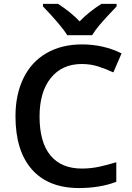

<svg xmlns="http://www.w3.org/2000/svg" viewBox="-20 -951 674 981"><path d="M397.9 -624Q297.4 -624 239.7 -552.7Q182.1 -481.4 182.1 -356Q182.1 -224.6 237.5 -157.2Q293 -89.8 397.9 -89.8Q443.4 -89.8 485.8 -98.9Q528.3 -107.9 574.2 -122.1V-22Q490.2 9.8 383.8 9.8Q227.1 9.8 143.1 -85.2Q59.1 -180.2 59.1 -356.9Q59.1 -468.3 99.9 -551.8Q140.6 -635.3 217.8 -679.7Q294.9 -724.1 398.9 -724.1Q508.3 -724.1 601.1 -678.2L559.1 -581.1Q522.9 -598.1 482.7 -611.1Q442.4 -624 397.9 -624ZM575.7 -931.2V-918Q514.2 -854 489 -823.7Q463.9 -793.5 450.7 -771H323.7Q292 -822.3 199.7 -918V-931.2H276.9Q344.2 -887.2 386.7 -841.8Q434.1 -890.6 498 -931.2Z"/></svg>

Font: f0_53748          
Style: Regular
Weight: 600
Foundry: Ascender Corporation
Version: Version 1.10